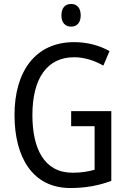

<svg xmlns="http://www.w3.org/2000/svg" viewBox="-20 -936 640 966"><path d="M338 -916C308 -916 289 -897 289 -858C289 -822 308 -802 338 -802C367 -802 386 -822 386 -858C386 -896 368 -916 338 -916ZM338 -377V-301H456V-82C425 -73 390 -67 345 -67C201 -67 143 -190 143 -357C143 -543 218 -648 353 -648C404 -648 454 -632 500 -606L531 -679C479 -708 419 -724 353 -724C156 -724 53 -574 53 -358C53 -143 145 10 334 10C409 10 476 -2 540 -26V-377Z"/></svg>

Font: Noto Sans Gujarati UI Condensed
Style: Regular
Weight: 400
Width: 3
Designer: Jelle Bosma - Monotype Design Team, Universal Thirst
Foundry: Monotype Imaging Inc.
Version: Version 2.106